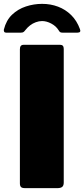

<svg xmlns="http://www.w3.org/2000/svg" viewBox="-51 -974 436 994"><path d="M261 -742Q279 -742 279 -721V-29Q279 -13 271 -6.5Q263 0 246 0H79Q63 0 57.5 -6Q52 -12 52 -25V-719Q52 -742 71 -742ZM350 -805H272Q266 -805 261.5 -807Q257 -809 252 -818Q239 -839 214.5 -852Q190 -865 167 -865Q151 -865 134.5 -859Q118 -853 104.5 -842.5Q91 -832 81 -819Q75 -811 70.5 -808Q66 -805 57 -805H-20Q-27 -805 -29.5 -810Q-32 -815 -31 -821Q-19 -869 11.5 -898Q42 -927 83 -940.5Q124 -954 167 -954Q211 -954 249.5 -939.5Q288 -925 317.5 -896Q347 -867 363 -823Q370 -805 350 -805Z"/></svg>

Font: Libre Franklin Thin Black
Style: Regular
Weight: 900
Version: Version 3.000